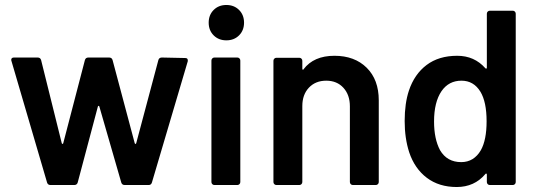

<svg xmlns="http://www.w3.org/2000/svg" viewBox="-20 -743 2155 771"><path d="M169 -10 26 -498 25 -502Q25 -512 36 -512H131Q142 -512 145 -502L228 -168Q229 -165 231 -165Q233 -165 234 -168L321 -502Q324 -512 335 -512H418Q429 -512 432 -502L521 -168Q522 -165 524 -165Q526 -165 527 -168L616 -502Q619 -512 630 -512L724 -510Q730 -510 732.5 -506.5Q735 -503 734 -497L590 -10Q587 0 577 0H481Q470 0 467 -10L379 -315Q378 -318 376 -318Q374 -318 373 -315L292 -10Q289 0 278 0H183Q172 0 169 -10Z M818 -652Q818 -683 838 -703Q858 -723 889 -723Q920 -723 940 -703Q960 -683 960 -652Q960 -621 940 -601Q920 -581 889 -581Q858 -581 838 -601Q818 -621 818 -652ZM829 -12V-500Q829 -505 832.5 -508.5Q836 -512 841 -512H933Q938 -512 941.5 -508.5Q945 -505 945 -500V-12Q945 -7 941.5 -3.5Q938 0 933 0H841Q836 0 832.5 -3.5Q829 -7 829 -12Z M1501 -340V-12Q1501 -7 1497.5 -3.5Q1494 0 1489 0H1397Q1392 0 1388.5 -3.5Q1385 -7 1385 -12V-316Q1385 -362 1359 -390.5Q1333 -419 1290 -419Q1247 -419 1220.5 -391Q1194 -363 1194 -317V-12Q1194 -7 1190.5 -3.5Q1187 0 1182 0H1090Q1085 0 1081.5 -3.5Q1078 -7 1078 -12V-499Q1078 -504 1081.5 -507.5Q1085 -511 1090 -511H1182Q1187 -511 1190.5 -507.5Q1194 -504 1194 -499V-467Q1194 -464 1196 -463Q1198 -462 1199 -465Q1240 -519 1323 -519Q1404 -519 1452.5 -471Q1501 -423 1501 -340Z M1947 -700H2039Q2044 -700 2047.5 -696.5Q2051 -693 2051 -688V-12Q2051 -7 2047.5 -3.5Q2044 0 2039 0H1947Q1942 0 1938.5 -3.5Q1935 -7 1935 -12V-42Q1935 -45 1933 -46Q1931 -47 1929 -44Q1885 8 1814 8Q1743 8 1694 -29Q1645 -66 1623 -132Q1605 -188 1605 -257Q1605 -328 1622 -379Q1644 -445 1693 -482Q1742 -519 1816 -519Q1885 -519 1929 -469Q1931 -467 1933 -467.5Q1935 -468 1935 -471V-688Q1935 -693 1938.5 -696.5Q1942 -700 1947 -700ZM1934 -256Q1934 -334 1909 -375Q1882 -419 1833 -419Q1782 -419 1753 -377Q1723 -333 1723 -255Q1723 -185 1747 -140Q1775 -92 1832 -92Q1883 -92 1911 -140Q1934 -181 1934 -256Z"/></svg>

Font: Amber EN SemiBold
Style: Regular
Weight: 600
Designer: Jeremy Tribby
Foundry: Tribby Type
Version: Version 1.408 November 24, 2021